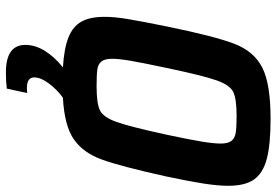

<svg xmlns="http://www.w3.org/2000/svg" viewBox="-163 -573 936 650"><g transform="rotate(90 305.0 -248.0)"><path d="M609 -553Q609 -517 601 -466.5Q593 -416 577 -341Q543 -188 520 -124.5Q497 -61 451 -29.5Q405 2 311 7Q284 26 263 54Q242 82 242 104Q242 116 250.5 122.5Q259 129 280 129L295 128L280 197Q256 200 225 200Q132 200 132 134Q132 101 152 68.5Q172 36 208 7Q143 3 106 -12Q69 -27 53 -56Q37 -85 37 -134Q37 -168 44.5 -213Q52 -258 70 -347Q103 -508 128.5 -574Q154 -640 209 -668Q264 -696 382 -696Q470 -696 518.5 -683Q567 -670 588 -639.5Q609 -609 609 -553ZM466 -527Q466 -552 457 -563.5Q448 -575 429.5 -578Q411 -581 373 -581Q314 -581 291 -569.5Q268 -558 252 -513Q236 -468 210 -344Q193 -264 186 -223.5Q179 -183 179 -160Q179 -135 188 -123.5Q197 -112 215 -109.5Q233 -107 272 -107Q331 -107 354 -118.5Q377 -130 393 -175Q409 -220 436 -344Q452 -419 459 -461Q466 -503 466 -527Z"/></g></svg>

Font: Saira Semi Condensed SemiBold
Style: Italic
Weight: 600
Width: 4
Italic angle: -12°
Designer: Hector Gatti with collaboration of the Omnibus-Type team
Foundry: Omnibus-Type
Version: Version 1.001; ttfautohint (v1.8)